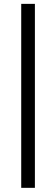

<svg xmlns="http://www.w3.org/2000/svg" viewBox="-20 -730 283 969"><path d="M156.1 218H87.1V-710.5H156.1Z"/></svg>

Font: Anek Tamil Medium
Style: Regular
Weight: 500
Designer: Aadarsh Rajan (Tamil), Yesha Goshar (Latin)
Foundry: Ek Type
Version: Version 1.003